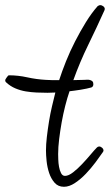

<svg xmlns="http://www.w3.org/2000/svg" viewBox="-60 -674 424 740"><path d="M343.8 -639.6Q343.8 -637.7 343.3 -636.7Q342.8 -635.7 342.8 -634.8Q312.5 -567.4 280.3 -501.5Q248 -435.5 222.7 -365.2Q233.4 -365.2 243.2 -365.7Q252.9 -366.2 263.7 -366.2Q268.6 -366.2 274.9 -366.7Q281.2 -367.2 286.6 -365.7Q292 -364.3 295.9 -360.8Q299.8 -357.4 299.8 -349.6Q299.8 -339.8 292 -336.9Q285.2 -335 273.9 -332.5Q262.7 -330.1 250.5 -328.1Q238.3 -326.2 227.1 -324.7Q215.8 -323.2 208 -322.3Q199.2 -296.9 191.4 -266.1Q183.6 -235.4 177.7 -202.6Q171.9 -169.9 168 -138.2Q164.1 -106.4 164.1 -80.1Q164.1 -73.2 164.6 -59.1Q165 -44.9 167.5 -31.2Q169.9 -17.6 175.3 -6.8Q180.7 3.9 190.4 3.9Q204.1 3.9 221.7 -9.8Q239.3 -23.4 256.3 -41.5Q273.4 -59.6 288.6 -77.6Q303.7 -95.7 313.5 -105.5Q317.4 -109.4 322.3 -109.4Q328.1 -109.4 333.5 -104.5Q338.9 -99.6 338.9 -93.8Q338.9 -90.8 335.9 -86.9Q325.2 -71.3 308.1 -48.3Q291 -25.4 271 -4.4Q251 16.6 229 31.2Q207 45.9 186.5 45.9Q164.1 45.9 150.4 30.3Q136.7 14.6 129.4 -7.3Q122.1 -29.3 119.6 -53.2Q117.2 -77.1 117.2 -93.8Q117.2 -117.2 120.6 -146.5Q124 -175.8 128.9 -206.1Q133.8 -236.3 140.6 -265.1Q147.5 -293.9 153.3 -317.4Q145.5 -317.4 138.2 -316.9Q130.9 -316.4 123 -316.4Q102.5 -316.4 81.1 -317.4Q59.6 -318.4 39.1 -321.8Q18.6 -325.2 -1 -333.5Q-20.5 -341.8 -36.1 -356.4Q-40 -359.4 -40 -365.2Q-40 -367.2 -34.2 -375.5Q-28.3 -383.8 -26.4 -383.8Q9.8 -383.8 44.9 -376Q80.1 -368.2 116.2 -366.2Q127.9 -365.2 140.1 -365.2Q152.3 -365.2 165 -365.2H168Q178.7 -398.4 194.3 -437.5Q210 -476.6 229.5 -514.6Q249 -552.7 271 -588.4Q293 -624 316.4 -650.4Q322.3 -654.3 326.2 -654.3Q332 -654.3 337.9 -649.9Q343.8 -645.5 343.8 -639.6Z"/></svg>

Font: Calligraffitti
Style: Regular
Weight: 400
Designer: Dathan Boardman
Foundry: Open Window
Version: Version 1.001